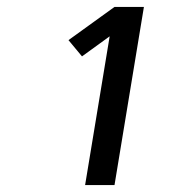

<svg xmlns="http://www.w3.org/2000/svg" viewBox="-20 -858 540 555"><path d="M226 -323 297 -753 217 -695 178 -742 311 -838H396L311 -323Z"/></svg>

Font: Iosevka Curly Semibold Oblique
Style: Regular
Weight: 600
Italic angle: -9°
Monospace: yes
Designer: Belleve Invis
Foundry: Belleve Invis
Version: Version 11.1.0; ttfautohint (v1.8.3)